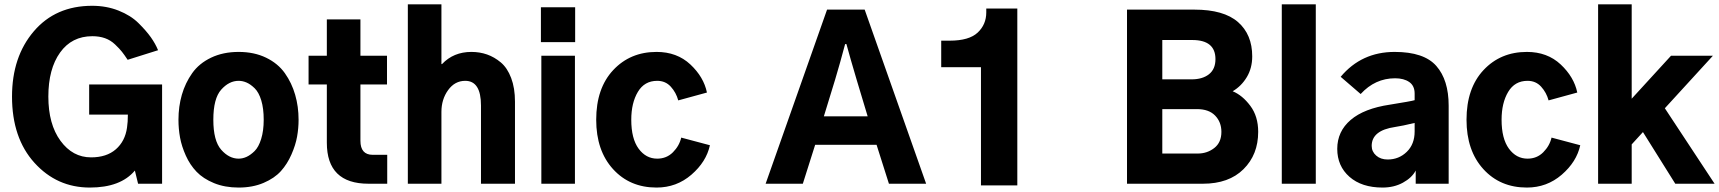

<svg xmlns="http://www.w3.org/2000/svg" viewBox="-20 -844 7896 882"><path d="M35.2 -400.4Q35.2 -583 135.3 -700.2Q235.4 -817.4 403.3 -817.4Q468.8 -817.4 524.4 -795.4Q580.1 -773.4 615.7 -738.3Q651.4 -703.1 672.9 -672.9Q694.3 -642.6 706.1 -613.3L566.4 -569.3Q550.8 -592.8 540 -606.4Q529.3 -620.1 508.8 -639.6Q488.3 -659.2 462.4 -668.5Q436.5 -677.7 404.3 -677.7Q309.6 -677.7 255.9 -602.5Q202.1 -527.3 202.1 -400.4Q202.1 -273.4 257.8 -197.3Q313.5 -121.1 398.4 -121.1Q469.7 -121.1 512.2 -158.2Q554.7 -195.3 563.5 -257.8Q567.4 -283.2 567.4 -317.4H389.6V-456.1H724.6V0H614.3L599.6 -60.5Q534.2 17.6 392.6 17.6Q241.2 17.6 138.2 -96.2Q35.2 -210 35.2 -400.4Z M960 -293.9Q960 -197.3 996.1 -156.2Q1032.2 -115.2 1076.2 -115.2Q1094.7 -115.2 1112.8 -123.5Q1130.9 -131.8 1149.4 -149.9Q1168 -168 1179.7 -205.6Q1191.4 -243.2 1191.4 -293.9Q1191.4 -345.7 1180.2 -382.8Q1168.9 -419.9 1149.9 -438.5Q1130.9 -457 1112.8 -464.8Q1094.7 -472.7 1076.2 -472.7Q1032.2 -472.7 996.1 -432.1Q960 -391.6 960 -293.9ZM799.8 -293.9Q799.8 -354.5 815.4 -408.7Q831.1 -462.9 862.8 -507.8Q894.5 -552.7 949.7 -579.1Q1004.9 -605.5 1076.2 -605.5Q1147.5 -605.5 1202.1 -579.1Q1256.8 -552.7 1288.6 -507.8Q1320.3 -462.9 1335.9 -408.7Q1351.6 -354.5 1351.6 -293.9Q1351.6 -254.9 1344.7 -216.3Q1337.9 -177.7 1318.8 -134.3Q1299.8 -90.8 1270.5 -58.1Q1241.2 -25.4 1190.9 -3.9Q1140.6 17.6 1076.2 17.6Q1012.7 17.6 962.9 -2.9Q913.1 -23.4 882.8 -55.2Q852.5 -86.9 833.5 -129.4Q814.5 -171.9 807.1 -211.9Q799.8 -252 799.8 -293.9Z M1397.5 -456.1V-587.9H1481.4V-754.9H1635.7V-587.9H1757.8V-456.1H1635.7V-197.3Q1635.7 -132.8 1692.4 -132.8H1758.8V0H1672.9Q1481.4 0 1481.4 -188.5V-456.1Z M1853.5 0V-824.2H2007.8V-549.8H2010.7Q2063.5 -605.5 2145.5 -605.5Q2183.6 -605.5 2217.3 -593.8Q2251 -582 2280.8 -557.1Q2310.5 -532.2 2328.1 -485.8Q2345.7 -439.5 2345.7 -377V0H2189.5V-359.4Q2189.5 -472.7 2117.2 -472.7Q2069.3 -472.7 2038.6 -430.2Q2007.8 -387.7 2007.8 -330.1V0Z M2464.8 -650.4V-810.5H2622.1V-650.4ZM2466.8 0V-587.9H2621.1V0Z M2718.8 -293.9Q2718.8 -438.5 2796.9 -522Q2875 -605.5 2996.1 -605.5Q3089.8 -605.5 3151.4 -547.9Q3212.9 -490.2 3227.5 -418.9L3095.7 -382.8Q3085.9 -418.9 3061.5 -445.8Q3037.1 -472.7 2999 -472.7Q2940.4 -472.7 2910.2 -421.9Q2879.9 -371.1 2879.9 -293.9Q2879.9 -207 2913.6 -161.1Q2947.3 -115.2 2999 -115.2Q3042 -115.2 3071.3 -144.5Q3100.6 -173.8 3109.4 -211.9L3241.2 -176.8Q3224.6 -100.6 3156.2 -41.5Q3087.9 17.6 2996.1 17.6Q2873 17.6 2795.9 -67.4Q2718.8 -152.3 2718.8 -293.9Z M3764.6 -309.6H3965.8L3915 -478.5Q3884.8 -580.1 3868.2 -641.6H3862.3Q3839.8 -556.6 3816.4 -478.5ZM3497.1 0 3779.3 -799.8H3952.1L4234.4 0H4063.5L4006.8 -178.7H3724.6L3668 0Z M4303.7 -535.2V-657.2H4342.8Q4431.6 -657.2 4471.2 -694.3Q4510.7 -731.4 4510.7 -787.1V-804.7H4653.3V7.8H4486.3V-535.2Z M5157.2 0V-799.8H5466.8Q5601.6 -799.8 5667 -742.7Q5732.4 -685.5 5732.4 -585Q5732.4 -531.2 5707.5 -489.7Q5682.6 -448.2 5642.6 -424.8Q5687.5 -406.2 5723.6 -357.9Q5759.8 -309.6 5759.8 -238.3Q5759.8 -133.8 5692.4 -66.9Q5625 0 5505.9 0ZM5319.3 -138.7H5482.4Q5525.4 -138.7 5558.1 -164.1Q5590.8 -189.5 5590.8 -238.3Q5590.8 -283.2 5562 -313Q5533.2 -342.8 5478.5 -342.8H5319.3ZM5319.3 -479.5H5454.1Q5503.9 -479.5 5533.7 -502.9Q5563.5 -526.4 5563.5 -572.3Q5563.5 -660.2 5457 -660.2H5319.3Z M5868.2 0V-824.2H6024.4V0Z M6281.2 -173.8Q6281.2 -147.5 6301.8 -129.4Q6322.3 -111.3 6354.5 -111.3Q6406.2 -111.3 6442.4 -146.5Q6478.5 -181.6 6478.5 -240.2V-279.3Q6421.9 -265.6 6388.7 -260.7Q6281.2 -245.1 6281.2 -173.8ZM6123 -160.2Q6123 -240.2 6184.6 -293Q6246.1 -345.7 6365.2 -363.3Q6462.9 -378.9 6478.5 -383.8V-414.1Q6478.5 -450.2 6453.6 -467.3Q6428.7 -484.4 6388.7 -484.4Q6296.9 -484.4 6230.5 -412.1L6138.7 -491.2Q6234.4 -605.5 6386.7 -605.5Q6521.5 -605.5 6578.1 -541Q6634.8 -476.6 6634.8 -358.4V0H6483.4V-60.5Q6465.8 -27.3 6424.8 -4.9Q6383.8 17.6 6331.1 17.6Q6235.4 17.6 6179.2 -31.7Q6123 -81.1 6123 -160.2Z M6716.8 -293.9Q6716.8 -438.5 6794.9 -522Q6873 -605.5 6994.1 -605.5Q7087.9 -605.5 7149.4 -547.9Q7210.9 -490.2 7225.6 -418.9L7093.8 -382.8Q7084 -418.9 7059.6 -445.8Q7035.2 -472.7 6997.1 -472.7Q6938.5 -472.7 6908.2 -421.9Q6877.9 -371.1 6877.9 -293.9Q6877.9 -207 6911.6 -161.1Q6945.3 -115.2 6997.1 -115.2Q7040 -115.2 7069.3 -144.5Q7098.6 -173.8 7107.4 -211.9L7239.3 -176.8Q7222.7 -100.6 7154.3 -41.5Q7085.9 17.6 6994.1 17.6Q6871.1 17.6 6793.9 -67.4Q6716.8 -152.3 6716.8 -293.9Z M7321.3 0V-824.2H7475.6V-390.6L7656.2 -587.9H7848.6L7627.9 -346.7L7856.4 0H7675.8L7527.3 -237.3L7475.6 -180.7V0Z"/></svg>

Font: Gothic A1 Black
Style: Regular
Weight: 900
Version: Version 2.50